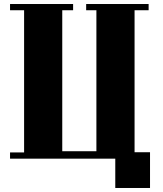

<svg xmlns="http://www.w3.org/2000/svg" viewBox="-20 -729 810 956"><path d="M650 -678V29H727V207H554V61H30V30H100V-678H30V-709H344V-678H290V24H460V-678H409V-709H720V-678Z"/></svg>

Font: Cafe24 ClassicType
Style: Regular
Weight: 400
Designer: Cafe24 thkim, hmlim, mnelim & 4IR
Foundry: Cafe24
Version: Version 1.000